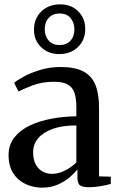

<svg xmlns="http://www.w3.org/2000/svg" viewBox="-20 -854 548 884"><path d="M174 10Q133.5 10 98 -6.5Q62.5 -23 41 -56.2Q19.5 -89.5 19.5 -139.5Q19.5 -188 46.8 -222Q74 -256 119.2 -277Q164.5 -298 219.8 -308Q275 -318 331.5 -318.5V-361.5Q331.5 -401 322.8 -426.8Q314 -452.5 291.8 -465Q269.5 -477.5 229 -477.5Q175 -477.5 133.2 -462Q91.5 -446.5 65.5 -432.5L45 -472.5Q58.5 -484.5 90.2 -501.8Q122 -519 165.8 -532.2Q209.5 -545.5 259.5 -545.5Q323.5 -545.5 362.5 -525.8Q401.5 -506 418.8 -464.2Q436 -422.5 436 -358V-42L490 -40.5V-7Q479 -4 462.2 -0.5Q445.5 3 426.2 5.5Q407 8 389 8Q362 8 349.2 -0.2Q336.5 -8.5 336.5 -36.5V-74.5Q325.5 -59.5 302.8 -39.5Q280 -19.5 247.5 -4.8Q215 10 174 10ZM219.5 -53.5Q248 -53.5 278 -68.2Q308 -83 331.5 -106V-276.5Q267.5 -276.5 223.2 -260.8Q179 -245 155.8 -217.5Q132.5 -190 132.5 -153Q132.5 -120 144 -98Q155.5 -76 175.2 -64.8Q195 -53.5 219.5 -53.5ZM253 -605Q201.5 -605 168.8 -637.2Q136 -669.5 136.5 -717.5Q136.5 -768.5 170.2 -801.2Q204 -834 257 -834Q308 -834 340.2 -801.8Q372.5 -769.5 372.5 -720.5Q372.5 -670 339 -637.5Q305.5 -605 253 -605ZM254.5 -646.5Q285.5 -646.5 304 -666.2Q322.5 -686 322.5 -718.5Q322.5 -750 304.8 -771Q287 -792 254.5 -792Q223.5 -792 204.8 -772.2Q186 -752.5 186 -719.5Q186 -688 204 -667.2Q222 -646.5 254.5 -646.5Z"/></svg>

Font: Merriweather 72pt Medium
Style: Regular
Weight: 500
Version: Version 2.100